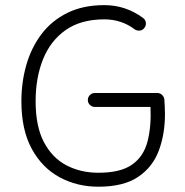

<svg xmlns="http://www.w3.org/2000/svg" viewBox="-20 -705 718 745"><path d="M320.8 -316.9Q320.8 -328.1 328.9 -336.2Q336.9 -344.2 348.1 -344.2H590.3Q601.6 -344.2 609.4 -336.2Q617.2 -328.1 617.7 -318.8Q618.7 -304.2 619.4 -290.3Q620.1 -276.4 620.1 -262.2Q620.1 -184.6 596.2 -120.6Q572.3 -56.6 515.9 -18.6Q459.5 19.5 361.8 19.5Q279.3 19.5 211.4 -17.1Q143.6 -53.7 103.3 -127.4Q63 -201.2 63 -312Q63 -386.2 82.3 -453.4Q101.6 -520.5 141.1 -572.8Q180.7 -625 241.5 -655Q302.2 -685.1 384.8 -685.1Q467.8 -685.1 535.2 -635.3Q544.4 -628.4 545.9 -617.4Q547.4 -606.4 540.5 -597.2Q534.2 -587.9 522.9 -586.4Q511.7 -585 502.4 -591.3Q451.2 -629.9 384.8 -629.9Q293.9 -629.9 234.9 -588.4Q175.8 -546.9 147 -475.1Q118.2 -403.3 118.2 -312Q118.2 -214.4 150.6 -153.1Q183.1 -91.8 238.3 -63.2Q293.5 -34.7 361.8 -34.7Q447.8 -34.7 492.4 -66.2Q537.1 -97.7 552.2 -155.3Q567.4 -212.9 564 -290H348.1Q336.9 -290 328.9 -297.9Q320.8 -305.7 320.8 -316.9Z"/></svg>

Font: Mikhak-FD Light
Style: Regular
Weight: 300
Designer: Amin Abedi
Version: Version 3.2